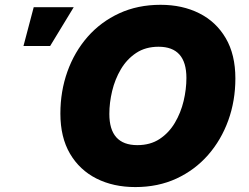

<svg xmlns="http://www.w3.org/2000/svg" viewBox="-20 -757 1019 787"><path d="M534.7 9.8Q444.8 9.8 375.5 -25.1Q306.2 -60.1 266.8 -127.2Q227.5 -194.3 227.5 -291.5Q227.5 -382.8 256.3 -463.6Q285.2 -544.4 339.1 -606Q393.1 -667.5 468.8 -702.4Q544.4 -737.3 638.2 -737.3Q727.5 -737.3 796.6 -702.6Q865.7 -668 905.3 -600.6Q944.8 -533.2 944.8 -435.5Q944.8 -344.2 915.8 -263.7Q886.7 -183.1 832.8 -121.6Q778.8 -60.1 703.4 -25.1Q627.9 9.8 534.7 9.8ZM543 -162.1Q596.2 -162.1 634.3 -187.3Q672.4 -212.4 696.8 -253.7Q721.2 -294.9 732.7 -343.3Q744.1 -391.6 744.1 -437.5Q744.1 -565.4 629.9 -565.4Q576.7 -565.4 538.3 -540Q500 -514.6 475.6 -473.4Q451.2 -432.1 439.7 -384Q428.2 -335.9 428.2 -290Q428.2 -162.1 543 -162.1ZM76.2 -568.4 118.2 -727.5H282.2L185.5 -568.4Z"/></svg>

Font: Inter Black
Style: Italic
Weight: 900
Italic angle: -9.39999°
Designer: Rasmus Andersson
Foundry: rsms
Version: Version 4.000;git-a52131595